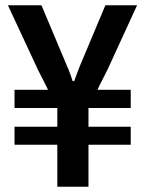

<svg xmlns="http://www.w3.org/2000/svg" viewBox="-20 -707 550 727"><path d="M197 0V-159H35V-227H197V-298H35V-367H162Q154 -383 142.5 -406Q131 -429 125 -440L10 -687H137L230 -466Q234 -457 239 -445Q244 -433 248 -421Q252 -409 255 -400H261Q264 -408 268.5 -420.5Q273 -433 278 -446Q283 -459 287 -468L379 -687H499L387 -443Q379 -426 368 -405.5Q357 -385 349 -367H475V-298H315V-227H475V-159H315V0Z"/></svg>

Font: Archivo SemiBold Condensed
Style: Regular
Weight: 600
Width: 3
Version: Version 2.001